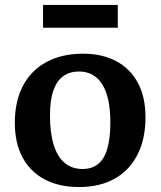

<svg xmlns="http://www.w3.org/2000/svg" viewBox="-20 -742 649 776"><path d="M299 14Q219 14 160.5 -17Q102 -48 71 -106Q40 -164 40 -245Q40 -335 74 -397.5Q108 -460 170 -492.5Q232 -525 315 -525Q392 -525 448.5 -495.5Q505 -466 536.5 -408.5Q568 -351 568 -268Q568 -180 535.5 -116.5Q503 -53 443 -19.5Q383 14 299 14ZM313 -59Q352 -59 377 -79.5Q402 -100 414 -142Q426 -184 426 -246Q426 -299 417.5 -338Q409 -377 392.5 -402.5Q376 -428 352.5 -440.5Q329 -453 300 -453Q262 -453 236 -434.5Q210 -416 196 -377Q182 -338 182 -276Q182 -205 197 -156.5Q212 -108 241.5 -83.5Q271 -59 313 -59ZM154 -630V-722H456V-630Z"/></svg>

Font: Literata 18pt SemiBold
Style: Regular
Weight: 600
Designer: Latin by Veronika Burian and Jose Scaglione. Greek by Irene Vlachou. Cyrillic by Vera Evstafieva.
Foundry: TypeTogether
Version: Version 3.103;gftools[0.9.29]